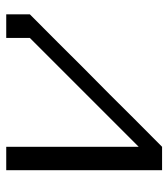

<svg xmlns="http://www.w3.org/2000/svg" viewBox="18 -558 540 616"><g transform="rotate(-90 288.0 -250.0)"><path d="M291.7 -166.7Q224.2 -98.3 125 0H50V-500H125V-75L474.2 -424.2V-500H550V-424.2Q450 -325 383.3 -257.5Z"/></g></svg>

Font: 0xA000-Squarish
Style: Squareish
Weight: 400
Version: Version 0.1